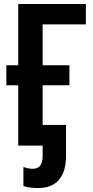

<svg xmlns="http://www.w3.org/2000/svg" viewBox="-20 -734 467 968"><path d="M413 -714V-611H195V-405H330V-304H195V0H72V-304H12V-405H72V-714ZM174 214Q127 214 98 204V108Q110 112 121 114.5Q132 117 144 117Q170 117 182.5 101.5Q195 86 195 49V0H187V-104H313V53Q313 130 277.5 172Q242 214 174 214Z"/></svg>

Font: Avrile Sans Condensed SemiBold
Style: Regular
Weight: 600
Width: 3
Designer: Monotype Design Team
Foundry: Monotype Imaging Inc.
Version: Version 2.001;September 10, 2019;FontCreator 11.5.0.2425 64-